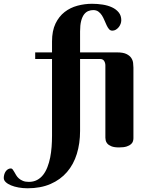

<svg xmlns="http://www.w3.org/2000/svg" viewBox="-193 -780 795 1026"><path d="M-4.9 -500H85V-558.1Q85 -615.2 103.5 -653.8Q122.1 -692.4 152.3 -715.8Q182.6 -739.3 220.9 -749.5Q259.3 -759.8 298.8 -759.8Q327.6 -759.8 355.7 -755.4Q383.8 -751 405.8 -740.7Q427.7 -730.5 441.4 -713.6Q455.1 -696.8 455.1 -671.9Q455.1 -662.1 451.4 -652.3Q447.8 -642.6 441.2 -634.5Q434.6 -626.5 426 -621.3Q417.5 -616.2 407.2 -616.2Q396.5 -616.2 389.6 -624.3Q382.8 -632.3 377 -644.5Q371.1 -656.7 365.2 -671.1Q359.4 -685.5 351.6 -697.8Q343.8 -710 332.8 -718Q321.8 -726.1 305.2 -726.1Q291.5 -726.1 278.8 -720.9Q266.1 -715.8 256.3 -703.1Q246.6 -690.4 240.7 -668.2Q234.9 -646 234.9 -611.8V-500H433.1Q464.8 -500 482.4 -491.5Q500 -482.9 508.3 -470.5Q516.6 -458 518.3 -443.8Q520 -429.7 520 -418.9V-41Q520 -34.7 517.8 -26.1Q515.6 -17.6 507.6 -10Q499.5 -2.4 484.1 2.7Q468.8 7.8 442.9 7.8Q417 7.8 402.3 1.7Q387.7 -4.4 380.6 -12.7Q373.5 -21 371.8 -29.8Q370.1 -38.6 370.1 -43.9V-430.2Q370.1 -443.8 363.5 -454.3Q356.9 -464.8 341.8 -464.8H234.9V-80.1Q234.9 -13.7 217.5 42.5Q200.2 98.6 165 139.4Q129.9 180.2 77.1 203.1Q24.4 226.1 -45.9 226.1Q-70.8 226.1 -93.8 221.9Q-116.7 217.8 -134.3 210.4Q-151.9 203.1 -162.4 193.1Q-172.9 183.1 -172.9 170.9Q-172.9 162.1 -170.4 153.1Q-168 144 -163.1 136.7Q-158.2 129.4 -151.1 124.8Q-144 120.1 -134.8 120.1Q-129.4 120.1 -125.2 125.5Q-121.1 130.9 -116.7 138.7Q-112.3 146.5 -106.7 156Q-101.1 165.5 -92.3 173.3Q-83.5 181.2 -70.6 186.5Q-57.6 191.9 -39.1 191.9Q-14.2 191.9 4.9 181.9Q23.9 171.9 37.6 154.3Q51.3 136.7 60.5 112.8Q69.8 88.9 75.2 61.5Q80.6 34.2 82.8 4.4Q85 -25.4 85 -55.2V-464.8H-4.9Z"/></svg>

Font: Berkshire Swash
Style: Regular
Weight: 400
Designer: Astigmatic (AOETI)
Foundry: Astigmatic (AOETI)
Version: Version 1.001